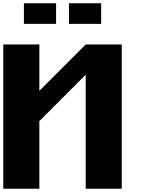

<svg xmlns="http://www.w3.org/2000/svg" viewBox="-20 -1145 884 1165"><path d="M500 -875H718.8V0H500V-691.4L218.8 -410.2V0H0V-875H218.8V-593.8ZM593.8 -1125V-1000H398.4V-1125ZM320.3 -1125V-1000H125V-1125Z"/></svg>

Font: CraftyPE
Style: Regular
Weight: 400
Designer: Erek Butcher
Foundry: Haunted Coop
Version: Version 0.018;April 4, 2024;FontCreator 15.0.0.2962 64-bit